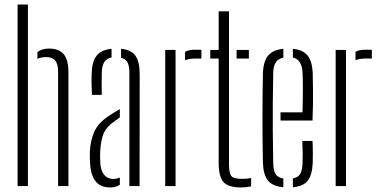

<svg xmlns="http://www.w3.org/2000/svg" viewBox="-20 -820 1672 846"><path d="M57.5 0V-800H103V0ZM236 0V-502Q236 -538 223.2 -553.2Q210.5 -568.5 183 -568.5Q160.5 -568.5 145 -560.5V-590.5Q164 -606 196 -606Q239.5 -606 260.5 -581.5Q281.5 -557 281.5 -500V0Z M385 -402Q384 -424.5 383.5 -451.2Q383 -478 384 -498.5Q385.5 -549.5 406 -575Q426.5 -600.5 471.5 -605V-566.5Q451.5 -563 440.8 -548.5Q430 -534 428.5 -502Q428 -482.5 428 -454.5Q428 -426.5 428.5 -402ZM550 0V-501Q550 -529.5 541.8 -545Q533.5 -560.5 513.5 -565.5V-605Q559 -600.5 577.2 -573.8Q595.5 -547 595.5 -494L595 0ZM377 -99Q376 -113 375.8 -125.8Q375.5 -138.5 376 -152Q378.5 -202.5 396.2 -241.2Q414 -280 463.5 -312Q484.5 -326 508 -339.5V-302.5Q500 -297 490.8 -290.2Q481.5 -283.5 471 -275.5Q441.5 -251.5 432.2 -220Q423 -188.5 421.5 -152Q421 -143.5 421 -129.5Q421 -115.5 422 -101.5Q424 -67.5 439.2 -49.5Q454.5 -31.5 478.5 -31.5Q495.5 -31.5 508 -38V-6Q491.5 6 466 6Q422.5 6 401.2 -21.2Q380 -48.5 377 -99Z M795.5 -554.5V-591.5Q811.5 -601 839 -601Q846.5 -601 854 -600.8Q861.5 -600.5 867.5 -600.5V-562H839.5Q813 -562 795.5 -554.5ZM708 0V-600H753.5V0Z M906.5 -562V-600H943.5V-770H989V-98Q989 -59.5 998.2 -45.8Q1007.5 -32 1044.5 -32Q1059.5 -32 1067.5 -32.8Q1075.5 -33.5 1086.5 -35.5V1Q1065 6 1043 6Q984 6 963.8 -19Q943.5 -44 943.5 -101.5V-562ZM1022.5 -562V-600H1076.5V-562Z M1216 -289V-325H1313Q1314.5 -384 1314.5 -431.2Q1314.5 -478.5 1313 -502Q1309.5 -558 1270.5 -566.5V-605Q1315 -600.5 1335.2 -575.5Q1355.5 -550.5 1358 -498.5Q1358.5 -474 1359.2 -418.8Q1360 -363.5 1357 -289ZM1138.5 -101.5Q1136.5 -194.5 1136.5 -299.2Q1136.5 -404 1138.5 -497.5Q1140.5 -549.5 1161.5 -575Q1182.5 -600.5 1228.5 -605V-566Q1185.5 -558 1184 -502Q1182.5 -425 1182 -363Q1181.5 -301 1182 -238.5Q1182.5 -176 1184 -98.5Q1185 -66 1195.2 -51.5Q1205.5 -37 1228.5 -33.5V5Q1181.5 1 1161 -24.2Q1140.5 -49.5 1138.5 -101.5ZM1270.5 5V-34Q1292 -37.5 1301.8 -52.2Q1311.5 -67 1313 -98.5Q1314 -119 1313.8 -143.5Q1313.5 -168 1312 -199H1357Q1358.5 -172.5 1358.5 -147.2Q1358.5 -122 1358 -101.5Q1355.5 -49.5 1336.2 -24.2Q1317 1 1270.5 5Z M1546.5 -554.5V-591.5Q1562.5 -601 1590 -601Q1597.5 -601 1605 -600.8Q1612.5 -600.5 1618.5 -600.5V-562H1590.5Q1564 -562 1546.5 -554.5ZM1459 0V-600H1504.5V0Z"/></svg>

Font: Big Shoulders Stencil Display Light
Style: Regular
Weight: 300
Designer: Patric King
Foundry: XO Type Co
Version: Version 1.000